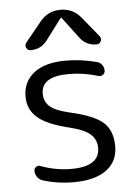

<svg xmlns="http://www.w3.org/2000/svg" viewBox="-54 -821 605 851"><g transform="rotate(-5 248.5 -395.5)"><path d="M234.4 -72.3Q360.4 -72.3 360.4 -155.3Q360.4 -191.4 334.5 -215.3Q308.6 -239.3 240.2 -255.9Q143.6 -279.3 101.6 -315.4Q59.6 -351.6 59.6 -409.2Q59.6 -475.6 109.4 -514.2Q159.2 -552.7 251 -552.7Q319.3 -552.7 388.7 -534.2Q402.3 -531.2 410.6 -519.5Q418.9 -507.8 418.9 -494.1Q418.9 -482.4 409.7 -475.6Q400.4 -468.8 388.7 -472.7Q324.2 -492.2 261.7 -492.2Q258.8 -492.2 256.8 -492.2Q136.7 -492.2 136.7 -415Q136.7 -380.9 160.6 -358.9Q184.6 -336.9 248 -322.3Q356.4 -297.9 396.5 -261.2Q436.5 -224.6 436.5 -155.3Q436.5 -87.9 385.3 -50.3Q334 -12.7 240.2 -12.7Q165 -12.7 99.6 -34.2Q86.9 -39.1 78.6 -51.3Q70.3 -63.5 70.3 -78.1Q70.3 -88.9 79.6 -95.2Q88.9 -101.6 99.6 -96.7Q166 -72.3 234.4 -72.3ZM410.2 -647.5Q415 -641.6 415 -634.8Q415 -629.9 413.1 -625Q407.2 -612.3 393.6 -612.3Q347.7 -612.3 320.3 -648.4L249 -743.2Q248 -744.1 247.1 -744.1Q246.1 -744.1 245.1 -743.2L173.8 -648.4Q146.5 -612.3 100.6 -612.3Q86.9 -612.3 81.1 -625Q79.1 -629.9 79.1 -634.8Q79.1 -641.6 84 -647.5L157.2 -737.3Q192.4 -779.3 247.1 -779.3Q301.8 -779.3 336.9 -737.3Z"/></g></svg>

Font: Gen Jyuu Gothic Normal
Style: Regular
Weight: 300
Designer: [Source Han Sans]
Ryoko NISHIZUKA  (kana & ideographs); Paul D. Hunt (Latin, Greek & Cyrillic); Wenlong ZHANG  (bopomofo
Version: Version 1.002.20150607